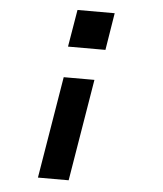

<svg xmlns="http://www.w3.org/2000/svg" viewBox="-53 -566 705 828"><g transform="rotate(5 300.0 -152.5)"><path d="M222 -359 249 -520H410L384 -359ZM142 215 215 -226H348L275 215Z"/></g></svg>

Font: Iosevka SS04 XBd Ex
Style: Italic
Weight: 800
Width: 7
Italic angle: -9°
Monospace: yes
Designer: Belleve Invis
Foundry: Belleve Invis
Version: Version 19.0.0; ttfautohint (v1.8.4)